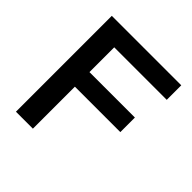

<svg xmlns="http://www.w3.org/2000/svg" viewBox="-183 -833 977 977"><g transform="rotate(45 305.5 -345.0)"><path d="M574.2 -689.9H74.3V0H196.3V-302.2H523.3V-407.1H196.3V-585.4H574.2Z"/></g></svg>

Font: Saysettha
Style: Regular
Weight: 400
Designer: John M. Durdin
Foundry: Lao Script for Windows
Version: Version 2.201